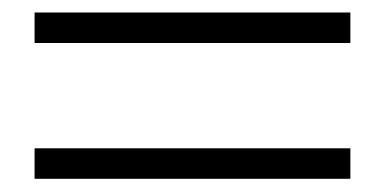

<svg xmlns="http://www.w3.org/2000/svg" viewBox="-20 -502 602 301"><path d="M34.2 -221.7V-269.5H529.3V-221.7ZM34.2 -434.6V-482.4H529.3V-434.6Z"/></svg>

Font: Bpmf GenRyu Min R
Style: R
Weight: 400
Foundry: But Ko
Version: Version 1.320